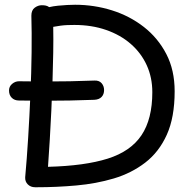

<svg xmlns="http://www.w3.org/2000/svg" viewBox="-20 -782 820 808"><path d="M60 -359Q41 -359 29.5 -370.5Q18 -382 18 -401Q18 -418 31 -429Q44 -440 60 -440Q109 -439 164 -439Q219 -439 274 -440Q329 -441 377 -443Q397 -444 407.5 -432Q418 -420 418 -403Q418 -385 407.5 -374Q397 -363 377 -362Q328 -360 273.5 -359Q219 -358 164 -358Q109 -358 60 -359ZM112 -716Q112 -739 126 -749.5Q140 -760 156 -760Q165 -760 172.5 -758.5Q180 -757 187 -752Q204 -756 224 -758Q244 -760 263 -761Q282 -762 296 -762Q376 -762 451 -738.5Q526 -715 585.5 -668.5Q645 -622 680 -554.5Q715 -487 715 -398Q715 -288 682 -215Q649 -142 591 -97.5Q533 -53 459 -31Q385 -9 301.5 -1.5Q218 6 135 6H128Q109 6 97 -6Q85 -18 86 -36Q93 -113 98.5 -202.5Q104 -292 108 -384Q112 -476 113 -561.5Q114 -647 112 -716ZM182 -80Q337 -84 433.5 -114.5Q530 -145 575.5 -213Q621 -281 621 -394Q621 -456 597.5 -507.5Q574 -559 530.5 -597Q487 -635 426.5 -656Q366 -677 293 -677Q279 -677 264.5 -676.5Q250 -676 235 -674Q220 -672 204 -669Q205 -618 204 -560Q203 -502 201 -440.5Q199 -379 196 -316.5Q193 -254 189.5 -194Q186 -134 182 -80Z"/></svg>

Font: Playpen Sans
Style: Regular
Weight: 400
Designer: Laura Meseguer, Veronika Burian, José Scaglione, Kostas Bartsokas, Vera Evstafieva, Tom Grace, Yorlmar Campos
Foundry: TypeTogether
Version: Version 2.000